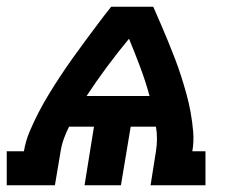

<svg xmlns="http://www.w3.org/2000/svg" viewBox="-61 -550 681 570"><path d="M-41 0V-101H10Q15 -131 27 -159.5Q39 -188 53.5 -216Q68 -244 84.5 -271Q101 -298 118.5 -324.5Q136 -351 154.5 -377Q173 -403 192 -428.5Q211 -454 230 -479.5Q249 -505 269 -530H394Q405 -505 416 -479.5Q427 -454 437.5 -428.5Q448 -403 458 -377Q468 -351 476.5 -324.5Q485 -298 492.5 -271Q500 -244 505 -216Q510 -188 512.5 -159Q515 -130 510 -101H549V0H386L402 -101Q405 -119 405 -137.5Q405 -156 402 -174H327L298 0H190L218 -174H144Q135 -156 128.5 -138Q122 -120 119 -101L102 0ZM196 -265H383Q371 -309 355 -351.5Q339 -394 322 -435Q288 -394 256.5 -351.5Q225 -309 196 -265Z"/></svg>

Font: Iosevka Curly Slab Extended
Style: Bold Italic
Weight: 700
Width: 7
Italic angle: -9°
Monospace: yes
Designer: Belleve Invis
Foundry: Belleve Invis
Version: Version 11.0.0; ttfautohint (v1.8.3)